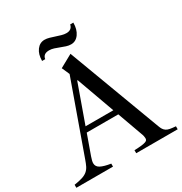

<svg xmlns="http://www.w3.org/2000/svg" viewBox="-239 -1117 1208 1275"><g transform="rotate(-30 364.5 -480.0)"><path d="M461 -283 527 -100C531.7 -88 534.7 -78.8 536 -72.5C537.3 -66.2 538 -60.7 538 -56C538 -50.7 537 -46.2 535 -42.5C533 -38.8 528.3 -35.7 521 -33C513.7 -30.3 503.2 -28.2 489.5 -26.5C475.8 -24.8 457.7 -23.7 435 -23V0H753V-23C735.7 -24.3 721.3 -26 710 -28C698.7 -30 689.3 -33.3 682 -38C674.7 -42.7 668.7 -48.7 664 -56C659.3 -63.3 655 -72.7 651 -84L387 -790L289 -736L315 -677L121 -134C115 -116.7 109 -101.8 103 -89.5C97 -77.2 89 -66.7 79 -58C69 -49.3 56 -42.3 40 -37C24 -31.7 2.7 -27 -24 -23V0H257V-23C223 -28.3 197.3 -35.5 180 -44.5C162.7 -53.5 154 -67 154 -85C154 -95.7 157.7 -111.3 165 -132L219 -283ZM337 -614H341L446 -323H233ZM200 -843H224C227.3 -868.3 244.3 -881 275 -881C287 -881 299.2 -879 311.5 -875C323.8 -871 336.3 -866.5 349 -861.5C361.7 -856.5 374.2 -852 386.5 -848C398.8 -844 411 -842 423 -842C447.7 -842 467.8 -853 483.5 -875C499.2 -897 507 -925.3 507 -960H483C477.7 -934.7 461 -922 433 -922C421.7 -922 409.7 -923.8 397 -927.5C384.3 -931.2 371.5 -935.2 358.5 -939.5C345.5 -943.8 332.7 -947.8 320 -951.5C307.3 -955.2 295.3 -957 284 -957C259.3 -957 239.2 -946.5 223.5 -925.5C207.8 -904.5 200 -877 200 -843Z"/></g></svg>

Font: Libre Caslon Text
Style: Regular
Weight: 400
Designer: Pablo Impallari, Rodrigo Fuenzalida
Foundry: Pablo Impallari, Rodrigo Fuenzalida
Version: Version 1.000; ttfautohint (v0.93) -l 8 -r 50 -G 200 -x 14 -